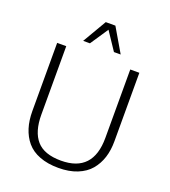

<svg xmlns="http://www.w3.org/2000/svg" viewBox="-165 -1053 1046 1181"><g transform="rotate(20 358.0 -462.0)"><path d="M322.3 -933.1 231 -777.3H275.4L354 -895L432.6 -777.3H476.6L385.3 -933.1ZM623 -710.9H563.5V-263.2Q563.5 -38.1 354 -38.1Q243.7 -38.1 194.3 -94.7Q144.5 -151.4 144.5 -263.2V-710.9H85V-265.1Q85 -203.6 100.1 -155.3Q115.7 -105.5 146.5 -68.8Q178.7 -30.8 230.5 -11.2Q283.2 9.3 354 9.3Q424.3 9.3 476.6 -11.7Q529.8 -33.2 561 -70.3Q592.3 -107.4 607.9 -156.2Q623 -203.6 623 -263.2Z"/></g></svg>

Font: My Font
Style: ExtraLight
Weight: 500
Designer: Vernon Adams
Foundry: newtypography
Version: Version 0.001